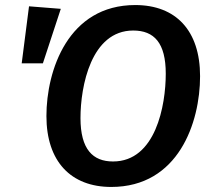

<svg xmlns="http://www.w3.org/2000/svg" viewBox="-20 -726 838 761"><path d="M516 -706C250 -706 164 -447 164 -266C164 -86 261 15 421 15C687 15 773 -240 773 -424C773 -605 677 -706 516 -706ZM95 -701 66 -475H150L221 -691ZM508 -605C591 -605 637 -556 637 -434C637 -308 597 -86 428 -86C348 -86 299 -134 299 -258C299 -384 341 -605 508 -605Z"/></svg>

Font: Fira Sans Medium
Style: Italic
Weight: 500
Italic angle: -8°
Designer: bBox Type GmbH & Carrois Corporate GbR & Edenspiekermann AG
Foundry: bBox Type GmbH & Carrois Corporate GbR & Edenspiekermann AG
Version: Version 4.301;PS 004.301;hotconv 1.0.88;makeotf.lib2.5.64775